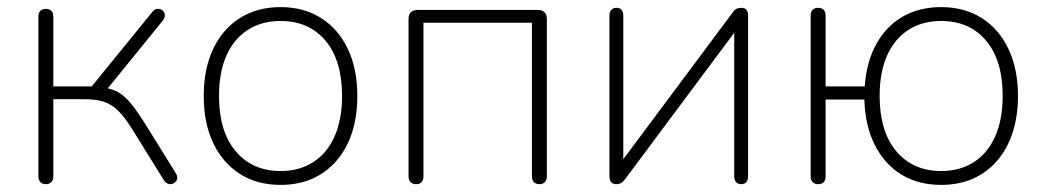

<svg xmlns="http://www.w3.org/2000/svg" viewBox="-20 -512 2939 540"><path d="M109 6Q99 6 93.5 0Q88 -6 88 -16V-465Q88 -476 93.5 -481.5Q99 -487 109 -487Q119 -487 124.5 -481.5Q130 -476 130 -465V-269H238L408 -478Q413 -485 419.5 -486.5Q426 -488 431.5 -486Q437 -484 440.5 -479Q444 -474 443.5 -467Q443 -460 437 -453L277 -256L258 -268Q287 -265 307 -255.5Q327 -246 346.5 -223Q366 -200 393 -156L475 -24Q479 -17 478.5 -11Q478 -5 473.5 -0.5Q469 4 463.5 5.5Q458 7 452 4.5Q446 2 441 -5L351 -150Q331 -182 313 -200Q295 -218 273 -225.5Q251 -233 218 -233H130V-16Q130 -6 124.5 0Q119 6 109 6Z M769 8Q703 8 654.5 -23Q606 -54 579.5 -110Q553 -166 553 -242Q553 -299 568 -345Q583 -391 611.5 -424Q640 -457 680 -474.5Q720 -492 769 -492Q835 -492 883.5 -461Q932 -430 958.5 -374Q985 -318 985 -242Q985 -185 970 -139Q955 -93 926.5 -60Q898 -27 858.5 -9.5Q819 8 769 8ZM769 -31Q822 -31 861 -56Q900 -81 921 -128.5Q942 -176 942 -242Q942 -342 895.5 -397.5Q849 -453 769 -453Q716 -453 677 -428Q638 -403 617 -356Q596 -309 596 -242Q596 -142 643 -86.5Q690 -31 769 -31Z M1150 6Q1140 6 1134.5 0Q1129 -6 1129 -16V-459Q1129 -471 1135.5 -477.5Q1142 -484 1154 -484H1493Q1505 -484 1511.5 -477.5Q1518 -471 1518 -459V-16Q1518 -6 1512.5 0Q1507 6 1497 6Q1487 6 1481.5 0Q1476 -6 1476 -16V-448H1171V-16Q1171 -6 1166 0Q1161 6 1150 6Z M1713 6Q1708 6 1703.5 4Q1699 2 1696.5 -3.5Q1694 -9 1694 -17V-468Q1694 -479 1699.5 -484.5Q1705 -490 1714 -490Q1723 -490 1728 -484.5Q1733 -479 1733 -468V-32H1709L2040 -476Q2045 -484 2051 -487Q2057 -490 2065 -490Q2071 -490 2075 -488Q2079 -486 2081.5 -481Q2084 -476 2084 -467V-16Q2084 -6 2079 0Q2074 6 2065 6Q2055 6 2050 0Q2045 -6 2045 -16V-452H2069L1738 -8Q1733 -1 1727 2.5Q1721 6 1713 6Z M2627 8Q2562 8 2514.5 -21.5Q2467 -51 2440 -105Q2413 -159 2411 -232H2302V-16Q2302 -6 2297 0Q2292 6 2281 6Q2271 6 2265.5 0Q2260 -6 2260 -16V-468Q2260 -479 2265.5 -484.5Q2271 -490 2281 -490Q2291 -490 2296.5 -484.5Q2302 -479 2302 -468V-269H2412Q2417 -338 2444.5 -388Q2472 -438 2518.5 -465Q2565 -492 2627 -492Q2693 -492 2741.5 -461Q2790 -430 2816.5 -374Q2843 -318 2843 -242Q2843 -185 2828 -139Q2813 -93 2784.5 -60Q2756 -27 2716.5 -9.5Q2677 8 2627 8ZM2627 -31Q2680 -31 2719 -56Q2758 -81 2779 -128.5Q2800 -176 2800 -242Q2800 -342 2753.5 -397.5Q2707 -453 2627 -453Q2574 -453 2535 -428Q2496 -403 2475 -356Q2454 -309 2454 -242Q2454 -142 2501 -86.5Q2548 -31 2627 -31Z"/></svg>

Font: Nunito ExtraLight
Style: Regular
Weight: 200
Designer: Vernon Adams
Foundry: Vernon Adams
Version: Version 3.602;April 4, 2023;FontCreator 14.0.0.2856 64-bit